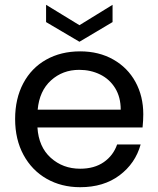

<svg xmlns="http://www.w3.org/2000/svg" viewBox="-20 -771 660 800"><path d="M577 -295Q577 -269 574 -240H136Q141 -159 191.5 -113.5Q242 -68 314 -68Q373 -68 412.5 -95.5Q452 -123 468 -169H566Q544 -90 478 -40.5Q412 9 314 9Q236 9 174.5 -26Q113 -61 78 -125.5Q43 -190 43 -275Q43 -360 77 -424Q111 -488 172.5 -522.5Q234 -557 314 -557Q392 -557 452 -523Q512 -489 544.5 -429.5Q577 -370 577 -295ZM483 -314Q483 -366 460 -403.5Q437 -441 397.5 -460.5Q358 -480 310 -480Q241 -480 192.5 -436Q144 -392 137 -314ZM449 -679 311 -597 172 -679V-751L311 -666L449 -751Z"/></svg>

Font: A Bank Premium Regular
Style: Regular
Weight: 400
Designer: Ninad Kale (Devanagari), Jonny Pinhorn (Latin), Htun Naung (Myanmar)
Foundry: Indian Type Foundry
Version: 4.004